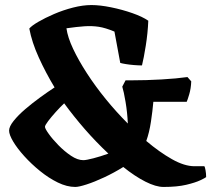

<svg xmlns="http://www.w3.org/2000/svg" viewBox="-20 -740 836 760"><path d="M278 0Q245 0 209 -17.5Q173 -35 138.5 -63Q104 -91 76 -122Q48 -153 32 -180Q16 -207 16 -223Q16 -239 34 -261.5Q52 -284 80 -308Q108 -332 139 -354.5Q170 -377 196 -394Q161 -452 133.5 -512.5Q106 -573 96 -627Q105 -638 131.5 -653.5Q158 -669 194 -684.5Q230 -700 269 -710Q308 -720 342 -720Q376 -720 420 -711Q464 -702 504 -688Q544 -674 567 -658Q565 -609 557 -559Q549 -509 542 -481Q528 -481 510 -482.5Q492 -484 477 -486.5Q462 -489 456 -491L433 -615Q397 -630 370.5 -634Q344 -638 314.5 -636Q285 -634 243 -628Q248 -592 269.5 -546.5Q291 -501 324 -450Q357 -399 398.5 -348Q440 -297 486 -251Q484 -295 477 -336.5Q470 -378 464 -397L477 -422H499Q558 -422 619 -425.5Q680 -429 722 -435L737 -418Q736 -390 729 -366.5Q722 -343 719 -337H587Q584 -302 577.5 -258.5Q571 -215 559 -182Q611 -138 660.5 -110Q710 -82 750 -82H789Q791 -80 793.5 -66.5Q796 -53 796 -39Q793 -36 773 -26.5Q753 -17 717 -8.5Q681 0 627 0Q597 0 555.5 -21Q514 -42 468 -79Q431 -56 392.5 -38Q354 -20 323 -10Q292 0 278 0ZM310 -106Q321 -106 350 -113.5Q379 -121 409 -132Q359 -179 315.5 -229Q272 -279 234 -331Q218 -316 200.5 -296.5Q183 -277 170.5 -260.5Q158 -244 158 -238Q158 -231 173 -210Q188 -189 211.5 -165Q235 -141 261 -123.5Q287 -106 310 -106Z"/></svg>

Font: Texturina ExtraBold
Style: Regular
Weight: 800
Designer: Guillermo Torres Carreño
Foundry: Omnibus-Type
Version: Version 1.002; ttfautohint (v1.8.3)